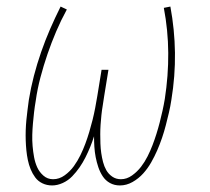

<svg xmlns="http://www.w3.org/2000/svg" viewBox="-20 -558 640 586"><path d="M139 8Q123 8 109.5 1.5Q96 -5 87.5 -16.5Q79 -28 73.5 -41.5Q68 -55 65 -69.5Q62 -84 60.5 -99Q59 -114 58.5 -129.5Q58 -145 58.5 -160.5Q59 -176 60.5 -191.5Q62 -207 64 -222.5Q66 -238 68 -253Q74 -290 83.5 -326.5Q93 -363 105.5 -399Q118 -435 133 -469.5Q148 -504 165 -538L184 -529Q166 -496 151.5 -462Q137 -428 125 -393Q113 -358 103.5 -322Q94 -286 89 -250Q86 -233 84 -215.5Q82 -198 80.5 -181Q79 -164 78.5 -146.5Q78 -129 79.5 -112Q81 -95 84 -78.5Q87 -62 93.5 -47.5Q100 -33 112.5 -22Q125 -11 142 -11Q161 -11 177.5 -23Q194 -35 205.5 -51Q217 -67 225.5 -84.5Q234 -102 240.5 -119.5Q247 -137 252.5 -155.5Q258 -174 262.5 -192Q267 -210 270.5 -228.5Q274 -247 277 -265L290 -345H311L298 -265Q296 -250 293.5 -235.5Q291 -221 289.5 -206.5Q288 -192 287 -177.5Q286 -163 286 -148.5Q286 -134 286.5 -119.5Q287 -105 289 -91Q291 -77 294.5 -63.5Q298 -50 304.5 -38.5Q311 -27 322.5 -19Q334 -11 349 -11Q367 -11 383 -22.5Q399 -34 410.5 -49Q422 -64 430.5 -81Q439 -98 445.5 -115Q452 -132 457.5 -149.5Q463 -167 467.5 -184.5Q472 -202 476 -220Q480 -238 483 -256Q494 -327 493.5 -396.5Q493 -466 480 -534L500 -538Q513 -468 514 -397Q515 -326 503 -253Q500 -233 495.5 -214Q491 -195 486 -175.5Q481 -156 474.5 -137Q468 -118 460 -99.5Q452 -81 441.5 -62.5Q431 -44 417 -28.5Q403 -13 384.5 -2.5Q366 8 346 8Q329 8 315.5 0.5Q302 -7 293.5 -20Q285 -33 280 -48Q275 -63 272 -78.5Q269 -94 268 -110Q267 -126 267 -142Q262 -126 255.5 -110Q249 -94 241 -78Q233 -62 223 -47.5Q213 -33 200.5 -20Q188 -7 171.5 0.5Q155 8 139 8Z"/></svg>

Font: Iosevka Curly Slab ThExObl
Style: Regular
Weight: 100
Width: 7
Italic angle: -9°
Monospace: yes
Designer: Belleve Invis
Foundry: Belleve Invis
Version: Version 11.1.0; ttfautohint (v1.8.3)